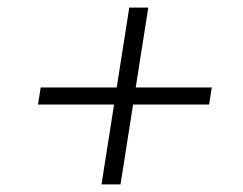

<svg xmlns="http://www.w3.org/2000/svg" viewBox="-20 -585 640 505"><path d="M247 -100 280 -310H80L87 -355H287L320 -565H370L337 -355H537L530 -310H330L297 -100Z"/></svg>

Font: JetBrains Mono Thin
Style: Italic
Weight: 100
Italic angle: -9°
Monospace: yes
Designer: Philipp Nurullin, Konstantin Bulenkov
Foundry: JetBrains
Version: Version 2.305; ttfautohint (v1.8.4.7-5d5b)